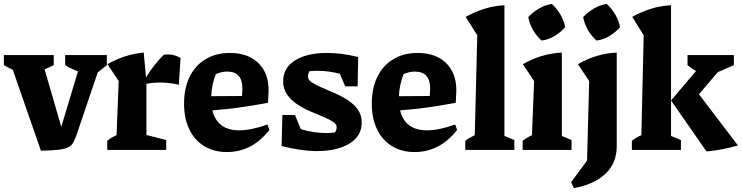

<svg xmlns="http://www.w3.org/2000/svg" viewBox="-44 -773 3825 990"><path d="M167 4 22 -413Q-1 -424 -24 -437V-489H233V-437L186 -415L272 -119L358 -405Q324 -418 292 -437V-489H507V-437L460 -400L353 -84Q344 -58 335.5 -41Q327 -24 309.5 -14.5Q292 -5 258.5 -1Q225 3 167 4Z M509 0V-47Q519 -56 531 -63Q543 -70 557 -76L568 -355L510 -442Q599 -493 697 -502L709 -374Q749 -440 801 -491Q848 -497 887 -474L878 -336Q793 -356 711 -341V-77L813 -51V0Z M1126 11Q1059 11 1009 -19.5Q959 -50 932 -106.5Q905 -163 905 -239Q905 -318 933.5 -376.5Q962 -435 1015.5 -467.5Q1069 -500 1141 -500Q1234 -500 1287.5 -448.5Q1341 -397 1341 -307L1338 -243Q1253 -227 1185.5 -218Q1118 -209 1051 -204Q1076 -101 1190 -101Q1251 -101 1335 -131L1345 -103Q1256 11 1126 11ZM1069 -391Q1047 -335 1045 -277L1204 -278L1206 -316Q1206 -404 1127 -404Q1100 -404 1069 -391Z M1408 -20 1412 -180H1477L1507 -107Q1541 -97 1573.5 -92Q1606 -87 1637 -87Q1660 -87 1683 -90Q1692 -104 1692 -117Q1692 -133 1672 -146Q1652 -159 1621 -171.5Q1590 -184 1554.5 -199.5Q1519 -215 1487.5 -236Q1456 -257 1436 -286Q1416 -315 1416 -354Q1416 -424 1478 -462Q1540 -500 1641 -500Q1678 -500 1718.5 -495Q1759 -490 1803 -479L1800 -328H1736L1708 -393Q1649 -408 1591 -408Q1571 -408 1552 -406Q1544 -393 1544 -378Q1544 -361 1564 -348Q1584 -335 1615.5 -321.5Q1647 -308 1682.5 -292.5Q1718 -277 1749.5 -256.5Q1781 -236 1801 -208Q1821 -180 1821 -141Q1821 -71 1757.5 -32.5Q1694 6 1590 6Q1550 6 1504.5 -0.5Q1459 -7 1408 -20Z M2094 11Q2027 11 1977 -19.5Q1927 -50 1900 -106.5Q1873 -163 1873 -239Q1873 -318 1901.5 -376.5Q1930 -435 1983.5 -467.5Q2037 -500 2109 -500Q2202 -500 2255.5 -448.5Q2309 -397 2309 -307L2306 -243Q2221 -227 2153.5 -218Q2086 -209 2019 -204Q2044 -101 2158 -101Q2219 -101 2303 -131L2313 -103Q2224 11 2094 11ZM2037 -391Q2015 -335 2013 -277L2172 -278L2174 -316Q2174 -404 2095 -404Q2068 -404 2037 -391Z M2355 0V-47Q2365 -55 2377 -62Q2389 -69 2404 -76L2417 -591L2357 -686Q2402 -711 2451.5 -727Q2501 -743 2557 -746V-72L2608 -51V0Z M2651 0V-47Q2673 -64 2699 -76L2710 -355L2652 -442Q2697 -468 2747 -483.5Q2797 -499 2853 -502V-72L2903 -51V0ZM2801 -753Q2827 -730 2845.5 -698Q2864 -666 2870 -633Q2848 -607 2815.5 -587.5Q2783 -568 2749 -564Q2724 -585 2705 -617.5Q2686 -650 2680 -685Q2703 -710 2734.5 -728.5Q2766 -747 2801 -753Z M2915 197 2901 166 2983 55 2994 -355 2936 -442Q2980 -468 3030 -483.5Q3080 -499 3136 -502V-20Q3136 68 3078 123Q3020 178 2915 197ZM3084 -753Q3110 -730 3128.5 -698Q3147 -666 3153 -633Q3131 -607 3098.5 -587.5Q3066 -568 3032 -564Q3007 -585 2988 -617.5Q2969 -650 2963 -685Q2986 -710 3017.5 -728.5Q3049 -747 3084 -753Z M3214 0V-47Q3224 -55 3235.5 -62Q3247 -69 3263 -76L3275 -591L3216 -686Q3260 -711 3310 -727Q3360 -743 3416 -746V-72L3467 -51V0ZM3599 8 3416 -255 3545 -407Q3521 -420 3501 -437V-489H3740V-437L3657 -401L3560 -287L3761 -23Q3724 -12 3683.5 -4Q3643 4 3599 8Z"/></svg>

Font: Piazzolla
Style: Bold
Weight: 700
Designer: Juan Pablo del Peral
Foundry: Huerta Tipografica
Version: Version 1.330